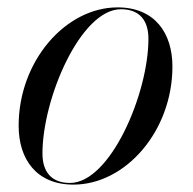

<svg xmlns="http://www.w3.org/2000/svg" viewBox="-20 -490 522 520"><path d="M179 10C320 10 447 -135 447 -310C447 -400 399.5 -470 298.5 -470C157.5 -470 30.5 -324.5 30.5 -149.5C30.5 -59.5 78 10 179 10ZM169.5 5.5C118.5 5.5 95 -25.5 95 -74.5C95 -223.5 198.5 -465 307.5 -465C358.5 -465 382 -434 382 -385C382 -236 278.5 5.5 169.5 5.5Z"/></svg>

Font: Bodoni* 36pt
Style: Italic
Weight: 400
Italic angle: -13°
Version: Version 2.3